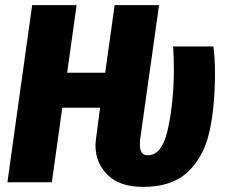

<svg xmlns="http://www.w3.org/2000/svg" viewBox="-20 -714 881 752"><path d="M354 -144Q354 -152 356 -170L372 -292H224L183 0H9L106 -694H280L243 -429H392L429 -694H603L529 -169Q528 -161 528 -147Q528 -127 535 -116.5Q542 -106 560 -106Q616 -106 638.5 -212.5Q661 -319 661 -444Q661 -490 658 -532H816Q822 -484 822 -431Q822 -292 799.5 -195Q777 -98 715 -40Q653 18 541 18Q449 18 401.5 -29Q354 -76 354 -144Z"/></svg>

Font: Fira Sans Condensed ExtraBold
Style: Italic
Weight: 800
Width: 3
Italic angle: -8°
Designer: bBox Type GmbH & Carrois Corporate GbR & Edenspiekermann AG
Foundry: bBox Type GmbH & Carrois Corporate GbR & Edenspiekermann AG
Version: Version 4.301